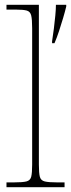

<svg xmlns="http://www.w3.org/2000/svg" viewBox="-20 -780 296 800"><path d="M7 0V-20H37Q74 -20 90 -24Q106 -28 110 -43.5Q114 -59 114 -94V-662Q114 -699 110 -715.5Q106 -732 91.5 -736Q77 -740 47 -740H7V-760H142V-94Q142 -59 146 -43.5Q150 -28 166.5 -24Q183 -20 219 -20H249V0ZM197 -608Q201 -633 204.5 -661Q208 -689 210.5 -715.5Q213 -742 213 -760H256V-753Q251 -732 243 -705Q235 -678 226 -650.5Q217 -623 207 -600H197Z"/></svg>

Font: Noto Serif Hebrew Thin
Style: Regular
Weight: 250
Version: Version 2.003